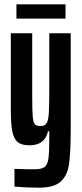

<svg xmlns="http://www.w3.org/2000/svg" viewBox="-20 -664 380 888"><path d="M47 199V117Q91 119 139 119Q172 119 186 108.5Q200 98 204 69.5Q208 41 208 -26V-57H202Q188 8 116 8Q79 8 61 -7.5Q43 -23 36.5 -58.5Q30 -94 30 -163V-510H129V-219Q129 -151 131.5 -124Q134 -97 141.5 -89Q149 -81 168 -81Q188 -81 196 -95Q204 -109 206 -143.5Q208 -178 208 -262V-510H307V-64Q307 44 299 96.5Q291 149 260 176.5Q229 204 161 204Q102 204 47 199ZM56 -578V-644H283V-578Z"/></svg>

Font: Saira Ultra Condensed
Style: Bold
Weight: 700
Width: 1
Designer: Hector Gatti with collaboration of the Omnibus-Type team
Foundry: Omnibus-Type
Version: Version 1.001; ttfautohint (v1.8)